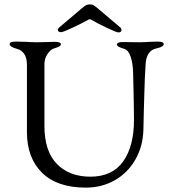

<svg xmlns="http://www.w3.org/2000/svg" viewBox="-20 -843 778 877"><path d="M24 0ZM103 -240V-547Q103 -580 90 -597.5Q77 -615 57 -620Q24 -629 24 -642Q24 -653 53 -653L96 -652Q128 -650 149 -650L197 -651Q209 -652 229 -652Q258 -652 258 -641Q258 -635 251 -631Q244 -627 225 -621Q211 -617 197 -596.5Q183 -576 183 -549V-268Q183 -152 240 -94Q297 -36 393 -36Q493 -36 542.5 -105.5Q592 -175 592 -296Q592 -357 588 -511Q587 -553 577 -583.5Q567 -614 547 -620Q514 -629 514 -640Q514 -651 543 -651L618 -650Q637 -650 665 -652L699 -653Q728 -653 728 -642Q728 -629 695 -622Q648 -613 645 -547Q641 -486 639.5 -422.5Q638 -359 637 -337Q637 -308 635 -250Q633 -174 598 -113.5Q563 -53 504 -19.5Q445 14 372 14Q241 14 172 -54Q103 -122 103 -240ZM244 -706Q244 -712 251 -718L349 -801Q365 -815 372.5 -819Q380 -823 390 -823Q400 -823 407.5 -819Q415 -815 431 -801L529 -718Q535 -713 535 -706Q535 -701 531.5 -698Q528 -695 521 -695Q512 -695 468 -716Q424 -737 400 -751Q395 -755 390 -755Q385 -755 380 -751Q357 -738 312.5 -717Q268 -696 259 -696Q252 -696 248 -699Q244 -702 244 -706Z"/></svg>

Font: EB Garamond
Style: Regular
Weight: 400
Designer: Georg Duffner and Octavio Pardo
Foundry: Georg Duffner
Version: Version 1.000; ttfautohint (v1.6)